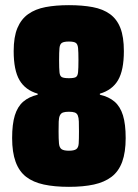

<svg xmlns="http://www.w3.org/2000/svg" viewBox="-20 -716 534 744"><path d="M247 8Q191 8 149.5 -1Q108 -10 81 -31Q54 -52 40.5 -89Q27 -126 27 -181Q27 -235 37.5 -269Q48 -303 70 -322Q92 -341 126 -349V-353Q78 -367 55.5 -405.5Q33 -444 33 -518Q33 -573 47.5 -607.5Q62 -642 89.5 -661.5Q117 -681 156.5 -688.5Q196 -696 247 -696Q299 -696 339 -688.5Q379 -681 406 -661.5Q433 -642 446.5 -607.5Q460 -573 460 -518Q460 -444 437.5 -405.5Q415 -367 367 -353V-349Q402 -341 424 -322Q446 -303 456.5 -269Q467 -235 467 -181Q467 -126 453.5 -89Q440 -52 412.5 -31Q385 -10 344 -1Q303 8 247 8ZM247 -132Q267 -132 275.5 -138Q284 -144 285 -160.5Q286 -177 286 -207Q286 -230 285.5 -245Q285 -260 281.5 -268.5Q278 -277 270 -280Q262 -283 247 -283Q232 -283 224 -280Q216 -277 212 -268.5Q208 -260 207.5 -245Q207 -230 207 -207Q207 -177 208.5 -160.5Q210 -144 218.5 -138Q227 -132 247 -132ZM247 -413Q266 -413 273.5 -417Q281 -421 282.5 -436Q284 -451 284 -483Q284 -515 282.5 -530Q281 -545 273.5 -550Q266 -555 247 -555Q228 -555 220 -550Q212 -545 210.5 -530Q209 -515 209 -483Q209 -451 210.5 -436Q212 -421 220 -417Q228 -413 247 -413Z"/></svg>

Font: Saira Condensed Black
Style: Regular
Weight: 900
Width: 3
Designer: Hector Gatti with collaboration of the Omnibus-Type team
Foundry: Omnibus-Type
Version: Version 1.101